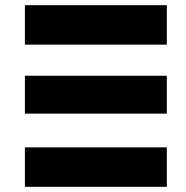

<svg xmlns="http://www.w3.org/2000/svg" viewBox="-20 -720 715 740"><path d="M76 -282H623V-428H76ZM76 -548H623V-700H76ZM76 -152H623V0H76Z"/></svg>

Font: Montserrat-Alt1 ExtBd
Style: Regular
Weight: 800
Designer: Differentunic
Foundry: Differentunic
Version: Version 7.222